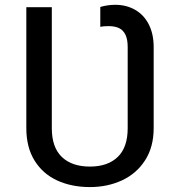

<svg xmlns="http://www.w3.org/2000/svg" viewBox="-20 -757 738 787"><path d="M87.9 -231.4V-727.5H192.4V-231.4Q192.4 -152.8 233.6 -113.5Q274.9 -74.2 348.6 -74.2Q421.4 -74.2 462.4 -113.5Q503.4 -152.8 503.4 -231.4V-564Q503.4 -595.2 494.4 -614.3Q485.4 -633.3 468.3 -641.6Q451.2 -649.9 425.3 -649.9Q402.3 -649.9 391.1 -647V-728.5Q420.9 -737.3 452.6 -737.3Q497.6 -737.3 533.4 -717Q569.3 -696.8 589.6 -657.5Q609.9 -618.2 609.9 -564V-231.4Q609.9 -154.3 574.5 -99.6Q539.1 -44.9 479.7 -17.6Q420.4 9.8 348.6 9.8Q273.4 9.8 214.4 -17.3Q155.3 -44.4 121.6 -98.9Q87.9 -153.3 87.9 -231.4Z"/></svg>

Font: Inter RS Variable
Style: Regular
Weight: 400
Designer: Rasmus Andersson (customised by Maria Ramos and Noel Pretorius)
Foundry: rsms
Version: Version 3.001;Glyphs 3.2.3 (3260)